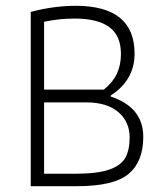

<svg xmlns="http://www.w3.org/2000/svg" viewBox="-20 -642 568 662"><path d="M86 -601Q166 -622 241 -622Q444 -622 444 -457Q444 -366 362 -313V-309Q474 -272 474 -170Q474 -85 423.5 -42.5Q373 0 245 0H86ZM338 -333Q369 -358 383 -388Q397 -418 397 -456Q397 -519 357 -548.5Q317 -578 237 -578Q184 -578 132 -567V-333ZM240 -43Q315 -43 356 -57Q397 -71 412 -98Q427 -125 427 -168Q427 -222 388 -255.5Q349 -289 277 -289H132V-43Z"/></svg>

Font: Athiti Light
Style: Regular
Weight: 300
Designer: CadsonDemak Team
Foundry: CadsonDemak
Version: Version 1.033